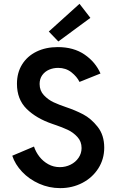

<svg xmlns="http://www.w3.org/2000/svg" viewBox="-20 -973 607 1001"><path d="M43.9 -161.1 157.2 -209Q166.5 -180.7 185.5 -156.2Q204.6 -131.8 231.9 -116.7Q259.3 -101.6 292 -101.6Q321.8 -101.6 347.9 -114.5Q374 -127.4 389.6 -150.4Q405.3 -173.3 405.3 -201.2Q405.3 -235.4 383.5 -259Q361.8 -282.7 333.3 -296.1Q304.7 -309.6 266.6 -322.3L252.9 -327.1Q169.4 -355.5 118.9 -405.3Q68.4 -455.1 68.4 -536.1Q68.4 -593.8 95.2 -637Q122.1 -680.2 170.4 -703.9Q218.8 -727.5 281.2 -727.5Q363.8 -727.5 420.7 -688.7Q477.5 -649.9 503.9 -589.8L394.5 -545.9Q381.3 -573.2 352.3 -596.2Q323.2 -619.1 283.2 -619.1Q257.8 -619.1 235.8 -609.6Q213.9 -600.1 200.2 -581.1Q186.5 -562 186.5 -535.2Q186.5 -500.5 208.7 -476.8Q231 -453.1 259.3 -439.9Q287.6 -426.8 325.2 -414.1Q372.1 -398.4 413.3 -377Q454.6 -355.5 489 -312Q523.4 -268.6 523.4 -203.1Q523.4 -143.6 492.7 -95.2Q461.9 -46.9 409.4 -19.5Q356.9 7.8 293.9 7.8Q235.8 7.8 183.8 -15.4Q131.8 -38.6 95.2 -77.4Q58.6 -116.2 43.9 -161.1ZM234.4 -808.6 394.5 -953.1 451.2 -879.9 284.2 -756.8Z"/></svg>

Font: Reddit Sans Vanilla SemiBold
Style: Regular
Weight: 600
Designer: Stephen Hutchings
Foundry: Reddit
Version: Version 1.013